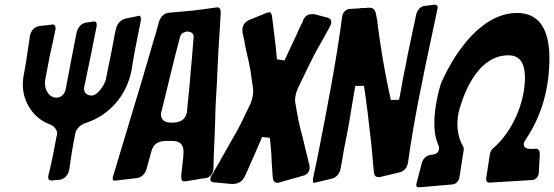

<svg xmlns="http://www.w3.org/2000/svg" viewBox="-20 -780 2355 816"><path d="M578 -690C579 -693 579 -697 579 -699C579 -708 576 -713 571 -713C570 -713 567 -713 563 -711L513 -701C493 -696 476 -678 472 -653L469 -641C462 -603 451 -543 430 -443C427 -426 398 -374 369 -374C346 -374 337 -390 337 -404C337 -407 338 -411 339 -416V-415C359 -509 378 -604 390 -665C391 -669 391 -672 391 -675C391 -683 388 -689 381 -689C379 -689 377 -688 374 -688L346 -684C325 -681 310 -663 305 -639C291 -569 276 -490 259 -400C254 -376 237 -365 219 -365C189 -365 171 -398 171 -425C171 -430 171 -435 172 -440C191 -539 191 -541 196 -563C199 -577 204 -597 215 -651C216 -655 216 -658 216 -661C216 -670 212 -676 204 -676C203 -676 201 -676 198 -675L145 -669H146C126 -666 110 -648 107 -626C97 -556 89 -502 79 -451C78 -441 77 -430 77 -419C77 -348 121 -279 188 -253C212 -245 223 -227 223 -212C223 -209 222 -205 221 -201V-203C209 -138 198 -83 186 -36C185 -33 185 -30 185 -26C185 -18 188 -13 198 -13H203L234 -16C253 -18 270 -36 274 -58V-57C281 -109 289 -160 300 -212C303 -232 321 -249 343 -257C445 -289 521 -376 540 -487C548 -540 558 -591 578 -690Z M779 -11C792 -13 803 -15 815 -17C822 -19 831 -20 838 -21L855 -23C873 -26 885 -42 887 -62C888 -99 889 -138 891 -175C892 -202 893 -227 894 -252L896 -326C898 -361 900 -397 902 -432C905 -501 908 -571 913 -638L918 -724C918 -738 916 -748 905 -749L900 -748H897C865 -743 832 -739 799 -735L698 -726C679 -724 662 -710 656 -688C651 -670 646 -653 641 -635L635 -615C602 -500 559 -356 531 -265L461 -32C459 -29 459 -27 459 -26C459 -24 459 -23 459 -21C459 -15 462 -12 466 -12L470 -13H474L492 -15C503 -16 514 -18 526 -19C534 -20 543 -21 552 -22L561 -23C580 -25 598 -41 603 -63L624 -139C632 -167 652 -181 685 -181H711C749 -181 760 -162 760 -133L759 -114L750 -33C750 -19 752 -9 762 -9L767 -10H769L768 -9L772 -10H769ZM796 -537C792 -496 789 -457 786 -421C783 -389 780 -360 777 -331L775 -308C772 -278 754 -262 721 -259H705C675 -259 664 -275 664 -295C664 -297 665 -302 667 -309C686 -386 705 -464 724 -542L746 -626C749 -636 758 -642 773 -646C793 -646 803 -638 803 -623Z M1271 -34C1290 -40 1296 -55 1296 -69C1296 -72 1295 -76 1294 -82V-81C1285 -120 1275 -158 1266 -197C1253 -243 1243 -292 1236 -339V-338C1235 -342 1234 -347 1234 -353C1234 -365 1237 -385 1246 -405L1290 -496C1307 -531 1324 -564 1345 -600C1358 -623 1371 -646 1383 -669C1386 -674 1388 -679 1388 -686C1388 -691 1387 -701 1371 -705H1372L1315 -720C1291 -720 1280 -718 1268 -694L1269 -695C1268 -693 1267 -691 1267 -689L1258 -671C1252 -660 1247 -649 1242 -636L1189 -523L1157 -528C1152 -587 1144 -646 1137 -704C1136 -720 1131 -728 1124 -728C1122 -728 1118 -727 1110 -724L1036 -694H1037C1017 -685 1010 -667 1010 -652C1010 -650 1010 -646 1011 -640L1018 -609C1019 -601 1021 -593 1022 -586C1026 -568 1029 -551 1033 -536C1038 -517 1041 -496 1045 -477L1055 -406V-407C1056 -403 1056 -398 1056 -391C1056 -379 1053 -360 1045 -340L1011 -270C996 -238 978 -206 959 -174C950 -158 941 -143 933 -128C915 -96 897 -64 878 -32C875 -28 874 -22 874 -17C874 -13 874 -7 890 -5L966 2C989 2 1010 -6 1021 -32C1030 -50 1038 -70 1047 -90C1053 -104 1060 -119 1066 -133C1074 -152 1086 -178 1094 -198L1127 -194C1129 -178 1131 -152 1133 -128C1134 -105 1135 -82 1137 -58L1139 -27C1141 -12 1145 -3 1161 -3C1162 -3 1163 -3 1165 -4Z M1391 -21C1408 -25 1423 -41 1427 -61L1435 -104C1439 -129 1443 -154 1448 -176C1460 -234 1470 -293 1480 -357C1483 -375 1487 -397 1490 -415H1527C1530 -397 1537 -345 1543 -298L1551 -227C1554 -203 1556 -183 1558 -168L1569 -48C1571 -32 1577 -27 1592 -27L1680 -48C1697 -52 1711 -68 1714 -89C1739 -270 1777 -449 1815 -628L1839 -741C1840 -743 1840 -745 1840 -749C1840 -758 1833 -760 1826 -760C1812 -758 1798 -756 1784 -755C1767 -753 1754 -738 1749 -719L1725 -606C1720 -582 1716 -562 1712 -544L1702 -491C1698 -474 1695 -457 1691 -437C1688 -416 1682 -386 1676 -356L1641 -355C1616 -466 1597 -580 1584 -684L1585 -683L1578 -720C1575 -738 1565 -747 1553 -747H1542C1537 -746 1533 -746 1529 -746H1519C1515 -746 1509 -745 1505 -744H1493C1490 -743 1487 -743 1483 -743H1484L1465 -742C1449 -740 1436 -727 1434 -708C1408 -512 1370 -319 1332 -125L1310 -19C1310 -17 1310 -15 1310 -12C1310 -6 1311 -3 1314 -3C1316 -3 1319 -3 1320 -4Z M2274 -124V-127C2274 -140 2267 -148 2258 -148H2253L2244 -147H2236C2216 -147 2206 -154 2206 -168C2206 -174 2210 -181 2217 -190H2216C2284 -291 2315 -409 2315 -533C2315 -630 2287 -725 2178 -725C2027 -725 1914 -559 1857 -432C1846 -406 1826 -322 1826 -261V-256C1826 -225 1829 -198 1841 -169C1844 -162 1846 -155 1846 -150C1846 -133 1834 -123 1811 -122C1793 -120 1778 -106 1773 -88C1766 -60 1758 -32 1751 -4C1750 -1 1749 2 1749 6C1749 11 1752 16 1757 16H1763L1901 4C1918 3 1931 -10 1933 -29L1951 -144V-147C1951 -150 1950 -154 1948 -159V-158C1939 -173 1924 -206 1924 -252C1924 -270 1926 -291 1932 -314C1959 -408 2020 -545 2141 -545C2202 -545 2211 -491 2211 -449C2211 -343 2157 -219 2076 -150C2068 -143 2064 -135 2062 -125C2057 -92 2052 -59 2047 -27C2046 -24 2046 -22 2046 -20C2046 -11 2050 -4 2058 -4H2064L2243 -15C2258 -17 2269 -29 2270 -47Z"/></svg>

Font: Bangerz
Style: Regular
Weight: 400
Designer: vernon adams
Foundry: Vernon Adams
Version: Version 2.10;December 28, 2023;FontCreator 13.0.0.2683 64-bi